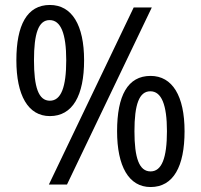

<svg xmlns="http://www.w3.org/2000/svg" viewBox="-20 -744 810 774"><path d="M181 -724C89 -724 46 -643 46 -501C46 -360 93 -276 181 -276C273 -276 319 -359 319 -501C319 -643 270 -724 181 -724ZM592 -714H519L177 0H250ZM180 -663C225 -663 247 -609 247 -501C247 -392 226 -338 181 -338C135 -338 117 -393 117 -501C117 -609 135 -663 180 -663ZM587 -438C495 -438 452 -359 452 -215C452 -74 499 10 587 10C679 10 724 -73 724 -215C724 -357 675 -438 587 -438ZM586 -376C631 -376 653 -322 653 -215C653 -107 632 -53 587 -53C541 -53 522 -107 522 -215C522 -323 541 -376 586 -376Z"/></svg>

Font: Noto Sans Ethiopic SemiCondensed
Style: Regular
Weight: 400
Width: 4
Designer: Monotype Design Team
Foundry: Monotype Imaging Inc.
Version: Version 2.102